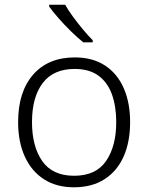

<svg xmlns="http://www.w3.org/2000/svg" viewBox="-20 -786 630 816"><path d="M533 -267Q533 -183 505.5 -121Q478 -59 424.5 -24.5Q371 10 294 10Q220 10 167 -24Q114 -58 85.5 -120.5Q57 -183 57 -267Q57 -396 121 -469Q185 -542 298 -542Q374 -542 426.5 -507.5Q479 -473 506 -411Q533 -349 533 -267ZM116 -267Q116 -164 159.5 -101.5Q203 -39 295 -39Q388 -39 431 -102Q474 -165 474 -267Q474 -333 456 -384Q438 -435 399 -464Q360 -493 297 -493Q207 -493 161.5 -433Q116 -373 116 -267ZM257 -766Q269 -744 289.5 -716Q310 -688 332.5 -661Q355 -634 374 -615V-606H334Q309 -626 281 -653.5Q253 -681 228.5 -709Q204 -737 189 -758V-766Z"/></svg>

Font: Noto Sans Thai Looped Light
Style: Regular
Weight: 300
Designer: Sasikarn Vongin, Ben Mitchell
Foundry: The Fontpad Ltd
Version: Version 1.001; ttfautohint (v1.8.4.7-5d5b)